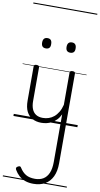

<svg xmlns="http://www.w3.org/2000/svg" viewBox="-165 -1155 946 1818"><g transform="rotate(10 307.5 -245.5)"><path d="M270 18Q222 18 185 -1.5Q148 -21 127.5 -61.5Q107 -102 107 -166V-496Q107 -505 113 -509.5Q119 -514 132 -514Q146 -514 152.5 -509.5Q159 -505 159 -496V-171Q159 -127 171.5 -95.5Q184 -64 210 -47Q236 -30 277 -30Q306 -30 333 -39Q360 -48 383 -67Q406 -86 424 -116Q442 -146 452 -187V-496Q452 -506 458.5 -510.5Q465 -515 479 -515Q492 -515 498 -510.5Q504 -506 504 -496V366Q504 443 479 495Q454 547 407.5 573.5Q361 600 297 600Q252 600 217 587.5Q182 575 156.5 551.5Q131 528 114 498Q108 488 110.5 479Q113 470 126 464Q137 458 144.5 459.5Q152 461 157 471Q182 511 216 531Q250 551 304 551Q350 551 383 531Q416 511 434 469.5Q452 428 452 363V-95Q437 -63 415.5 -41Q394 -19 370 -6Q346 7 320.5 12.5Q295 18 270 18ZM191 -683Q169 -683 158 -695Q147 -707 147 -732Q147 -757 158 -769.5Q169 -782 191 -782Q213 -782 223.5 -769.5Q234 -757 234 -732Q235 -707 224 -695Q213 -683 191 -683ZM426 -683Q404 -683 393 -695Q382 -707 382 -732Q382 -757 393 -769.5Q404 -782 426 -782Q447 -782 458 -769.5Q469 -757 469 -732Q470 -707 458.5 -695Q447 -683 426 -683ZM0 571H615V581H0ZM0 -20H615V0H0ZM0 -505H615V-500H0ZM0 -1091H615V-1081H0Z"/></g></svg>

Font: Playwrite PT Guides
Style: Regular
Weight: 400
Designer: Veronika Burian, José Scaglione
Foundry: TypeTogether
Version: Version 1.003